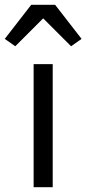

<svg xmlns="http://www.w3.org/2000/svg" viewBox="-56 -785 362 805"><path d="M8 -591 -36 -622 75 -765H175L286 -622L242 -591L125 -708ZM85 0V-516H165V0Z"/></svg>

Font: Anuphan
Style: Regular
Weight: 400
Designer: Mike Abbink, Paul van der Laan, Pieter van Rosmalen, Mint Tantisuwanna
Foundry: Bold Monday; Cadson Demak
Version: Version 3.002;hotconv 1.0.109;makeotfexe 2.5.65596